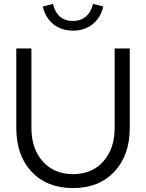

<svg xmlns="http://www.w3.org/2000/svg" viewBox="-20 -947 744 978"><path d="M641 -296Q641 -156 562.5 -72.5Q484 11 352 11Q219 11 141 -72Q63 -155 63 -296V-700H140V-296Q140 -189 198 -124.5Q256 -60 352 -60Q448 -60 506 -124.5Q564 -189 564 -296V-700H641ZM352 -840Q390 -840 416.5 -862Q443 -884 454 -927L506 -914Q493 -857 452 -824Q411 -791 352 -791Q292 -791 251.5 -824Q211 -857 198 -914L250 -927Q260 -884 286 -862Q312 -840 352 -840Z"/></svg>

Font: Red Hat Display
Style: Regular
Weight: 400
Designer: Pentagram / MCKL
Foundry: Pentagram / MCKL
Version: Version 1.003; Red Hat Display